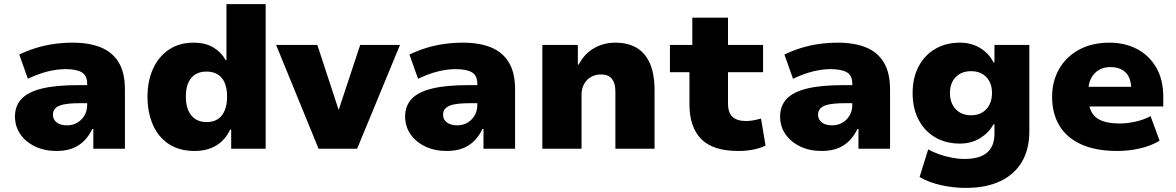

<svg xmlns="http://www.w3.org/2000/svg" viewBox="-20 -725 5732 936"><path d="M255 11Q197 11 151 -11Q105 -33 79 -71Q53 -109 53 -157Q53 -209 85 -243Q117 -277 185 -293.5Q253 -310 362 -310H427V-222H373Q340 -222 314.5 -219.5Q289 -217 272 -210.5Q255 -204 246.5 -193Q238 -182 238 -166Q238 -142 256.5 -128Q275 -114 307 -114Q334 -114 356 -126.5Q378 -139 391.5 -161.5Q405 -184 405 -215V-316Q405 -357 378.5 -372.5Q352 -388 298 -388Q260 -388 214 -377Q168 -366 116 -341L74 -459Q113 -478 155 -491Q197 -504 242 -510.5Q287 -517 335 -517Q415 -517 471.5 -494Q528 -471 558.5 -421Q589 -371 589 -289V0H435V-96H430Q414 -63 390.5 -39Q367 -15 334 -2Q301 11 255 11Z M929 11Q855 11 803.5 -22.5Q752 -56 725.5 -116.5Q699 -177 699 -254Q699 -329 725.5 -388.5Q752 -448 802.5 -482.5Q853 -517 924 -517Q982 -517 1020.5 -493.5Q1059 -470 1080 -432H1084V-705H1275V0H1107V-93H1102Q1077 -41 1033 -15Q989 11 929 11ZM987 -130Q1036 -130 1061.5 -162.5Q1087 -195 1087 -254Q1087 -313 1061.5 -344.5Q1036 -376 986 -376Q938 -376 912 -344.5Q886 -313 886 -254Q886 -195 912.5 -162.5Q939 -130 987 -130Z M1533 0 1326 -506H1527L1631 -189L1736 -506H1930L1721 0Z M2157 11Q2099 11 2053 -11Q2007 -33 1981 -71Q1955 -109 1955 -157Q1955 -209 1987 -243Q2019 -277 2087 -293.5Q2155 -310 2264 -310H2329V-222H2275Q2242 -222 2216.5 -219.5Q2191 -217 2174 -210.5Q2157 -204 2148.5 -193Q2140 -182 2140 -166Q2140 -142 2158.5 -128Q2177 -114 2209 -114Q2236 -114 2258 -126.5Q2280 -139 2293.5 -161.5Q2307 -184 2307 -215V-316Q2307 -357 2280.5 -372.5Q2254 -388 2200 -388Q2162 -388 2116 -377Q2070 -366 2018 -341L1976 -459Q2015 -478 2057 -491Q2099 -504 2144 -510.5Q2189 -517 2237 -517Q2317 -517 2373.5 -494Q2430 -471 2460.5 -421Q2491 -371 2491 -289V0H2337V-96H2332Q2316 -63 2292.5 -39Q2269 -15 2236 -2Q2203 11 2157 11Z M2624 0V-506H2797V-410H2801Q2828 -462 2875 -489.5Q2922 -517 2980 -517Q3041 -517 3083.5 -492Q3126 -467 3148.5 -415.5Q3171 -364 3171 -283V0H2980V-276Q2980 -307 2972 -325.5Q2964 -344 2949 -353Q2934 -362 2909 -362Q2883 -362 2861.5 -350Q2840 -338 2827.5 -315.5Q2815 -293 2815 -263V0Z M3580 11Q3455 11 3398 -47.5Q3341 -106 3341 -217V-373H3246V-506H3355V-639H3529V-506H3700V-373H3529V-220Q3529 -176 3551 -155.5Q3573 -135 3617 -135Q3635 -135 3653.5 -138.5Q3672 -142 3690 -147L3712 -15Q3681 -1 3648.5 5Q3616 11 3580 11Z M3985 11Q3927 11 3881 -11Q3835 -33 3809 -71Q3783 -109 3783 -157Q3783 -209 3815 -243Q3847 -277 3915 -293.5Q3983 -310 4092 -310H4157V-222H4103Q4070 -222 4044.5 -219.5Q4019 -217 4002 -210.5Q3985 -204 3976.5 -193Q3968 -182 3968 -166Q3968 -142 3986.5 -128Q4005 -114 4037 -114Q4064 -114 4086 -126.5Q4108 -139 4121.5 -161.5Q4135 -184 4135 -215V-316Q4135 -357 4108.5 -372.5Q4082 -388 4028 -388Q3990 -388 3944 -377Q3898 -366 3846 -341L3804 -459Q3843 -478 3885 -491Q3927 -504 3972 -510.5Q4017 -517 4065 -517Q4145 -517 4201.5 -494Q4258 -471 4288.5 -421Q4319 -371 4319 -289V0H4165V-96H4160Q4144 -63 4120.5 -39Q4097 -15 4064 -2Q4031 11 3985 11Z M4688 191Q4627 191 4567 177.5Q4507 164 4463 138L4505 3Q4529 17 4559.5 27.5Q4590 38 4621.5 44Q4653 50 4680 50Q4756 50 4792 19Q4828 -12 4828 -73V-119H4823Q4802 -79 4759 -52Q4716 -25 4660 -25Q4591 -25 4539 -55.5Q4487 -86 4458 -141.5Q4429 -197 4429 -271Q4429 -345 4458 -400.5Q4487 -456 4539 -486.5Q4591 -517 4660 -517Q4716 -517 4759 -490.5Q4802 -464 4823 -421H4828V-506H4998V-83Q4998 2 4962 63.5Q4926 125 4857 158Q4788 191 4688 191ZM4714 -163Q4761 -163 4788.5 -193Q4816 -223 4816 -272Q4816 -320 4788.5 -349Q4761 -378 4714 -378Q4667 -378 4639 -349Q4611 -320 4611 -272Q4611 -223 4639 -193Q4667 -163 4714 -163Z M5428 11Q5322 11 5250.5 -21.5Q5179 -54 5144 -113.5Q5109 -173 5109 -253Q5109 -328 5142.5 -387.5Q5176 -447 5239 -482Q5302 -517 5389 -517Q5464 -517 5523 -486Q5582 -455 5616.5 -396Q5651 -337 5651 -251V-206H5262V-302H5504L5495 -288Q5495 -344 5468 -371Q5441 -398 5393 -398Q5361 -398 5336.5 -383.5Q5312 -369 5298.5 -342Q5285 -315 5285 -276V-256Q5285 -209 5301 -179.5Q5317 -150 5351 -136.5Q5385 -123 5438 -123Q5476 -123 5517.5 -132.5Q5559 -142 5589 -159L5633 -39Q5590 -13 5535.5 -1Q5481 11 5428 11Z"/></svg>

Font: Nunito Sans 7pt Black
Style: Regular
Weight: 900
Designer: Vernon Adams
Foundry: Vernon Adams
Version: Version 3.101;gftools[0.9.27]